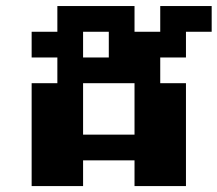

<svg xmlns="http://www.w3.org/2000/svg" viewBox="-20 -628 734 648"><path d="M260.4 -173.6H434V-347.2H260.4ZM520.8 -434V-347.2H607.6V0H434V-86.8H260.4V0H86.8V-347.2H173.6V-434H86.8V-520.8H173.6V-607.6H434V-520.8H520.8V-607.6H694.4V-520.8H607.6V-434ZM260.4 -434H347.2V-520.8H260.4Z"/></svg>

Font: 8-bit Operator+ 8
Style: Bold
Weight: 700
Designer: GrandChaos9000
Version: Version 1.3.0 - August 1, 2014